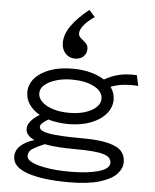

<svg xmlns="http://www.w3.org/2000/svg" viewBox="-63 -863 876 1088"><g transform="rotate(5 375.0 -319.5)"><path d="M336 -156Q274 -157 223 -172Q204 -160 191.5 -149Q179 -138 179 -127Q179 -103 235.5 -93Q292 -83 413 -83Q518 -83 573.5 -68.5Q629 -54 649.5 -28.5Q670 -3 670 31Q670 68 640 100Q610 132 543.5 152Q477 172 368 172Q220 172 134.5 142.5Q49 113 49 54Q49 16 79 -10Q109 -36 155 -49Q105 -71 105 -110Q105 -132 122.5 -153Q140 -174 172 -194Q133 -216 112 -247.5Q91 -279 91 -316Q91 -360 121 -395Q151 -430 206.5 -450.5Q262 -471 336 -471Q393 -471 439 -458.5Q485 -446 517 -425Q556 -448 599.5 -458.5Q643 -469 701 -466L714 -406Q671 -409 631.5 -405Q592 -401 558 -387Q582 -355 582 -316Q582 -272 551.5 -235.5Q521 -199 465.5 -177.5Q410 -156 336 -156ZM336 -220Q414 -220 463.5 -247.5Q513 -275 513 -316Q513 -357 463.5 -383Q414 -409 336 -409Q289 -409 248.5 -397Q208 -385 183.5 -364.5Q159 -344 159 -316Q159 -289 182 -267Q205 -245 245.5 -232.5Q286 -220 336 -220ZM124 44Q124 65 157 80Q190 95 246 103.5Q302 112 369 112Q471 112 533 94Q595 76 595 42Q595 9 549.5 -4.5Q504 -18 390 -18Q338 -18 294 -21Q250 -24 215 -31Q179 -16 151.5 0Q124 16 124 44ZM401 -811 435 -773Q397 -748 375.5 -721.5Q354 -695 354 -674Q354 -658 367.5 -647Q381 -636 395 -623Q409 -610 409 -589Q409 -564 391.5 -546.5Q374 -529 342 -529Q310 -529 288.5 -552.5Q267 -576 267 -613Q267 -661 302 -710.5Q337 -760 401 -811Z"/></g></svg>

Font: Inconsolata ExtraExpanded Thin
Style: Regular
Weight: 100
Width: 8
Monospace: yes
Designer: Raph Levien, Cyreal, Brenton Simpson
Foundry: Raph Levien, Cyreal, Google
Version: Version 3.100; ttfautohint (v1.8.4.7-5d5b)